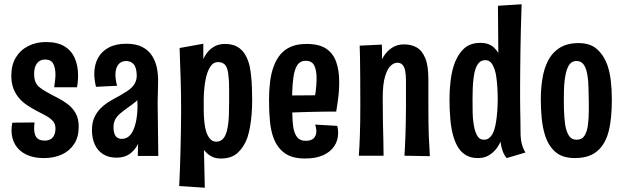

<svg xmlns="http://www.w3.org/2000/svg" viewBox="-20 -731 2935 900"><path d="M185 10Q137 10 103 -6.5Q69 -23 51.5 -52.5Q34 -82 34 -120Q34 -129 35 -138Q36 -147 38 -156L142 -157Q141 -150 140.5 -142.5Q140 -135 140 -128Q140 -112 144.5 -99Q149 -86 160 -79Q171 -72 190 -72Q207 -72 218 -79Q229 -86 234.5 -99Q240 -112 240 -129Q240 -150 228 -163.5Q216 -177 195.5 -188.5Q175 -200 149 -213Q128 -224 107 -238Q86 -252 69.5 -271Q53 -290 43 -316Q33 -342 33 -376Q33 -427 54.5 -462Q76 -497 113 -515.5Q150 -534 195 -534Q248 -534 281 -514.5Q314 -495 330 -459.5Q346 -424 346 -377Q346 -369 345.5 -360Q345 -351 344 -341.5Q343 -332 341 -322H234Q236 -338 238 -353Q240 -368 240 -381Q240 -413 229.5 -432.5Q219 -452 191 -452Q176 -452 164.5 -444.5Q153 -437 146.5 -422Q140 -407 140 -384Q140 -362 146 -347.5Q152 -333 164.5 -322.5Q177 -312 195 -302Q219 -288 246 -274.5Q273 -261 296.5 -243.5Q320 -226 334.5 -200.5Q349 -175 349 -137Q349 -90 328.5 -57.5Q308 -25 271.5 -7.5Q235 10 185 10Z M626 0 628 -96 621 -378Q620 -415 606.5 -430Q593 -445 571 -445Q547 -445 534 -427.5Q521 -410 521 -381Q521 -369 523 -356Q525 -343 529 -329L430 -324Q426 -340 424 -355Q422 -370 422 -384Q422 -427 439 -458.5Q456 -490 489.5 -508Q523 -526 572 -526Q618 -526 647.5 -510.5Q677 -495 693.5 -468.5Q710 -442 716 -410Q722 -378 721 -345L719 -250L722 0ZM526 8Q489 8 463 -8.5Q437 -25 424 -54.5Q411 -84 411 -121Q411 -156 422.5 -181Q434 -206 453 -224.5Q472 -243 495.5 -257Q519 -271 542 -283Q559 -293 574 -302.5Q589 -312 599.5 -323Q610 -334 615.5 -347.5Q621 -361 621 -378L668 -354Q665 -320 651 -296Q637 -272 617.5 -255.5Q598 -239 577 -225Q559 -212 544 -199.5Q529 -187 520.5 -171.5Q512 -156 512 -134Q512 -118 516 -105.5Q520 -93 529 -86.5Q538 -80 551 -80Q574 -80 590 -97.5Q606 -115 615.5 -152.5Q625 -190 625 -247L664 -301Q664 -232 658 -175Q652 -118 636.5 -77Q621 -36 594 -14Q567 8 526 8Z M820 141Q820 141 821 119Q822 97 823.5 60Q825 23 826 -22.5Q827 -68 828 -116Q829 -164 829 -207Q829 -251 828.5 -291.5Q828 -332 826.5 -369.5Q825 -407 824 -441Q823 -475 822 -506L933 -526V-454Q942 -474 956 -490Q970 -506 989.5 -515.5Q1009 -525 1034 -525Q1069 -525 1092 -512Q1115 -499 1129.5 -474.5Q1144 -450 1151 -417Q1155 -396 1157.5 -371Q1160 -346 1161 -318Q1162 -290 1162 -260Q1162 -227 1159.5 -196Q1157 -165 1152 -136.5Q1147 -108 1139 -84Q1123 -41 1094 -14.5Q1065 12 1016 12Q996 12 981 6.5Q966 1 955.5 -8Q945 -17 936 -28L940 149ZM935 -219Q935 -175 940.5 -140.5Q946 -106 959.5 -86.5Q973 -67 993 -67Q1009 -67 1019.5 -75Q1030 -83 1037 -98.5Q1044 -114 1047 -133Q1052 -159 1053 -192Q1054 -225 1054 -259Q1054 -283 1054 -303Q1054 -323 1053.5 -341Q1053 -359 1051 -374Q1049 -406 1038 -423Q1027 -440 1002 -440Q979 -440 964.5 -416.5Q950 -393 943 -354.5Q936 -316 935 -270Z M1410 12Q1350 12 1315.5 -12.5Q1281 -37 1264 -80Q1250 -115 1245.5 -161Q1241 -207 1241 -261Q1241 -308 1246 -348Q1251 -388 1263 -420Q1275 -453 1295 -476.5Q1315 -500 1345 -512.5Q1375 -525 1417 -525Q1475 -525 1508 -503.5Q1541 -482 1555.5 -442Q1570 -402 1570 -347Q1570 -326 1568.5 -303.5Q1567 -281 1563.5 -257.5Q1560 -234 1556 -208L1455 -270Q1458 -287 1460 -303.5Q1462 -320 1463 -335Q1464 -350 1464 -363Q1464 -402 1453 -424Q1442 -446 1413 -446Q1387 -446 1373.5 -425.5Q1360 -405 1355 -366Q1353 -353 1352 -337.5Q1351 -322 1350 -305Q1349 -288 1349 -270Q1349 -241 1349.5 -214.5Q1350 -188 1351.5 -166.5Q1353 -145 1356 -128Q1362 -100 1375 -85.5Q1388 -71 1413 -71Q1440 -71 1451.5 -84Q1463 -97 1463 -116Q1463 -123 1461.5 -131Q1460 -139 1457 -147L1561 -141Q1563 -133 1564 -124.5Q1565 -116 1565 -108Q1565 -73 1547 -46Q1529 -19 1495 -3.5Q1461 12 1410 12ZM1274 -200 1271 -283 1539 -285 1556 -208Q1556 -208 1537 -208Q1518 -208 1486.5 -207.5Q1455 -207 1417.5 -206Q1380 -205 1342.5 -203.5Q1305 -202 1274 -200Z M1995 1 1876 -1Q1877 -25 1878.5 -47.5Q1880 -70 1880.5 -95Q1881 -120 1882 -152Q1883 -184 1883 -228Q1883 -245 1883 -263Q1883 -281 1883 -303.5Q1883 -326 1883 -353Q1883 -382 1879 -400.5Q1875 -419 1866 -428Q1857 -437 1843 -437Q1827 -437 1811.5 -423Q1796 -409 1785 -373Q1774 -337 1774 -270L1733 -245Q1733 -287 1737.5 -327.5Q1742 -368 1751.5 -403.5Q1761 -439 1777.5 -465.5Q1794 -492 1818 -507.5Q1842 -523 1874 -523Q1907 -523 1932.5 -509Q1958 -495 1973 -459.5Q1988 -424 1988 -361Q1988 -327 1988 -305.5Q1988 -284 1988 -268.5Q1988 -253 1988 -233Q1988 -187 1988.5 -153.5Q1989 -120 1990 -95Q1991 -70 1992.5 -47Q1994 -24 1995 1ZM1662 -1Q1664 -26 1665 -49.5Q1666 -73 1667 -99.5Q1668 -126 1668.5 -161.5Q1669 -197 1669 -247Q1669 -316 1668.5 -371Q1668 -426 1667.5 -464Q1667 -502 1666 -517L1770 -522Q1771 -506 1770.5 -470Q1770 -434 1771 -382.5Q1772 -331 1774 -270Q1774 -205 1775 -158Q1776 -111 1777 -74Q1778 -37 1778 -1Z M2220 10Q2189 10 2166.5 -2.5Q2144 -15 2129.5 -37Q2115 -59 2106 -89Q2095 -126 2091 -171.5Q2087 -217 2087 -265Q2087 -307 2091.5 -347Q2096 -387 2106 -420Q2121 -469 2151 -499.5Q2181 -530 2231 -530Q2254 -530 2269.5 -524Q2285 -518 2296.5 -507Q2308 -496 2316 -483Q2316 -502 2315.5 -530.5Q2315 -559 2315 -590.5Q2315 -622 2314.5 -652Q2314 -682 2314 -704L2425 -711Q2423 -647 2421.5 -591Q2420 -535 2419.5 -487.5Q2419 -440 2418.5 -400Q2418 -360 2418 -328Q2418 -297 2418 -270Q2418 -243 2418.5 -218Q2419 -193 2419.5 -166.5Q2420 -140 2420 -111Q2420 -81 2425.5 -58.5Q2431 -36 2443 -16L2355 10Q2343 -4 2336 -23.5Q2329 -43 2326 -67Q2317 -46 2302.5 -29Q2288 -12 2268 -1Q2248 10 2220 10ZM2249 -76Q2261 -76 2270.5 -82.5Q2280 -89 2286.5 -99.5Q2293 -110 2297.5 -125Q2302 -140 2305 -158Q2309 -182 2311 -210.5Q2313 -239 2313 -265Q2313 -292 2311.5 -317.5Q2310 -343 2307 -366Q2305 -384 2300.5 -399Q2296 -414 2290 -425.5Q2284 -437 2275.5 -443Q2267 -449 2255 -449Q2238 -449 2227 -438.5Q2216 -428 2209.5 -409.5Q2203 -391 2200 -366Q2197 -344 2196 -318Q2195 -292 2195 -266Q2195 -234 2195.5 -204.5Q2196 -175 2200 -150Q2205 -117 2216 -96.5Q2227 -76 2249 -76Z M2675 10Q2615 10 2581.5 -20.5Q2548 -51 2533 -103Q2523 -137 2519 -179Q2515 -221 2515 -268Q2515 -299 2518 -328Q2521 -357 2526.5 -383Q2532 -409 2542 -431Q2560 -476 2597 -502.5Q2634 -529 2692 -529Q2746 -529 2777.5 -501.5Q2809 -474 2826 -429Q2838 -396 2843 -354Q2848 -312 2848 -264Q2848 -222 2844.5 -184Q2841 -146 2833 -115Q2823 -76 2803 -48Q2783 -20 2752 -5Q2721 10 2675 10ZM2683 -76Q2708 -76 2720 -95Q2732 -114 2736 -146Q2738 -161 2739 -178Q2740 -195 2740 -214Q2740 -233 2740 -253Q2739 -289 2738.5 -320.5Q2738 -352 2734 -376Q2729 -409 2717 -427Q2705 -445 2683 -445Q2669 -445 2659.5 -438.5Q2650 -432 2643.5 -419.5Q2637 -407 2633 -390Q2629 -373 2626.5 -351.5Q2624 -330 2623.5 -306Q2623 -282 2623 -256Q2623 -236 2623.5 -217Q2624 -198 2625.5 -181Q2627 -164 2629 -148Q2634 -115 2646.5 -95.5Q2659 -76 2683 -76Z"/></svg>

Font: Truculenta
Style: Bold
Weight: 700
Designer: Ivan Castro, Eva Sanz & Omnibus-Type Team
Foundry: Omnibus-Type
Version: Version 1.002